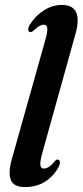

<svg xmlns="http://www.w3.org/2000/svg" viewBox="-20 -749 335 778"><path d="M286.5 -614 152.5 -133Q141.5 -93.5 143.5 -79.8Q145.5 -66 158 -66Q167 -66 177.5 -72.2Q188 -78.5 202 -96Q209 -103.5 214.5 -102.5Q220.5 -102 222.5 -93.8Q224.5 -85.5 217 -71.5Q197.5 -35.5 163 -13.2Q128.5 9 81.5 9Q35 9 23.8 -20.2Q12.5 -49.5 28 -104.5L164 -588.5Q173.5 -623 171.5 -636Q169.5 -649 157.5 -649Q149.5 -649 140 -644Q130.5 -639 116 -625Q107 -617.5 102 -619Q96 -619.5 94.5 -627.2Q93 -635 100 -647.5Q122 -684 157 -706.5Q192 -729 231.5 -729Q274.5 -729 288.2 -699.5Q302 -670 286.5 -614Z"/></svg>

Font: Fraunces 144pt S050 SemiBold
Style: Italic
Weight: 600
Italic angle: -16°
Version: Version 1.000; ttfautohint (v1.8.3)